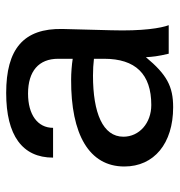

<svg xmlns="http://www.w3.org/2000/svg" viewBox="-0 -552 567 606"><g transform="rotate(-90 283.0 -249.5)"><path d="M400 -204C400 -105 352 -55 254 -55C197 -55 154 -93 154 -143C154 -208 229 -239 347 -239C369 -239 380 -238 400 -236ZM60 -140C60 -46 133 14 247 14C313 14 350 -6 405 -72C406 -52 408 -33 416 0H506C497 -24 487 -81 490 -182L494 -334C497 -459 430 -513 292 -513C158 -513 88 -462 88 -365H182C182 -414 224 -444 290 -444C361 -444 400 -410 400 -349V-303C381 -306 355 -308 335 -308C161 -309 60 -251 60 -140Z"/></g></svg>

Font: Perun
Style: Regular
Weight: 400
Foundry: Copyright (c) Stefan Peev, Context Ltd, 2016
Version: Version 1.089